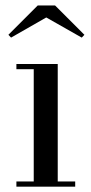

<svg xmlns="http://www.w3.org/2000/svg" viewBox="-20 -700 343 720"><path d="M196.5 -460V-19.5H262V0H41.5V-19.5H106.5V-440.5H41.5V-460ZM21.5 -559 11.5 -569.5 121.5 -679.5H186.5L296.5 -569.5L286.5 -559L153.5 -634.5Z"/></svg>

Font: Bodoni Moda SC
Style: Regular
Weight: 400
Designer: Owen Earl
Foundry: indestructible type
Version: Version 2.005